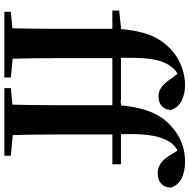

<svg xmlns="http://www.w3.org/2000/svg" viewBox="-14 -856 870 882"><g transform="rotate(90 421.0 -415.0)"><path d="M34.1 0H336.3V-29.9L226.4 -40.2H147.4L34.1 -29.9ZM109.1 0H250.8C248.1 -77.9 247.1 -156.8 247.1 -234.8V-491.5C240.6 -653.6 250.9 -728 292.5 -773.8C312.1 -797.1 335.9 -805 359.9 -808.7V-817H312.9V-801.9L335.5 -774.8C367.4 -724.5 392.2 -708.1 423.3 -708.1C462.1 -708.1 484.7 -731.9 485 -764.7C473.1 -809.1 424.8 -830 369.6 -830C313.7 -830 249.2 -807.6 201.2 -759.9C147.9 -706.6 122.2 -643.1 112.8 -528.1L112.1 -516.1L159.5 -541.2L28.4 -527.5V-496.1H112.4V-234.8C112.4 -156.8 111.1 -77.9 109.1 0ZM180.6 -496.1H440.5V-535.7H180.6ZM384.8 0H695.3V-29.9L582.2 -40.2H498.1L384.8 -29.9ZM459.8 0H601.5C598.8 -77.9 597.8 -156.8 597.8 -234.8V-511.3C591.9 -633.6 598.8 -707.1 633 -761C648.7 -784.1 677.2 -804.2 710.6 -808.7V-817H663.6V-808L688.7 -768.6C715.2 -721.6 742.2 -704.5 776.9 -704.5C817.5 -704.5 840.8 -728.9 841.8 -763.3C829.9 -811.2 778.5 -830 722.5 -830C664.4 -830 608.4 -811.5 558 -765.3C508.4 -720.6 473.6 -653.2 463.5 -526.6L462.8 -516.1L510.2 -541.2L379.4 -527.5V-496.1H463.4V-234.8C463.4 -156.8 461.8 -77.9 459.8 0ZM531.3 -496.1H734.7V-535.7H531.3Z"/></g></svg>

Font: Source Han Serif CN VF
Style: Regular
Weight: 250
Designer: Ryoko NISHIZUKA 西塚涼子 (kana & ideographs); Frank Grießhammer (Latin, Greek & Cyrillic); Wenlong ZHANG 张文龙 (bopomofo); San
Foundry: Adobe
Version: Version 2.002;hotconv 1.1.0;makeotfexe 2.6.0